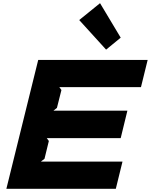

<svg xmlns="http://www.w3.org/2000/svg" viewBox="-20 -1187 948 1207"><path d="M750 -170.9 708 0H20L220.2 -810.1H908.2L866.2 -639.2H353L366.2 -621.1L337.9 -508.8L315.9 -491.2H780.8L738.8 -318.8H273.9L287.1 -300.8L259.8 -189L236.8 -170.9ZM608.9 -1167 738.8 -950.2 647 -875 478 -1061Z"/></svg>

Font: Sinkin Sans 800 Black Italic
Style: Regular
Weight: 900
Italic angle: -112°
Designer: Keith Bates
Foundry: K-Type
Version: Sinkin Sans (version 1.0)  by Keith Bates   •   © 2014   www